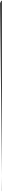

<svg xmlns="http://www.w3.org/2000/svg" viewBox="-20 -215 865 14225"><path d="M0 0C0 -45 45 -15 45 -94C45 -170 109 -131 109 -195C109 -96 113 13989 113 13990C113 13898 122 13939 122 13873Z"/></svg>

Font: Passageway
Style: BdSuIt
Weight: 700
Foundry: Ascender Corporation
Version: Version 1.11